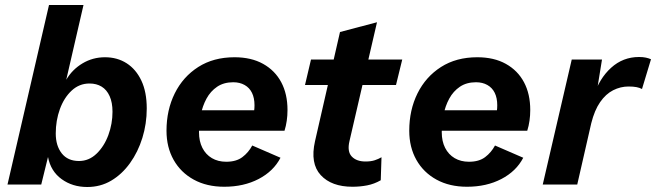

<svg xmlns="http://www.w3.org/2000/svg" viewBox="-20 -738 2624 768"><path d="M400 -509Q449 -509 486.5 -485Q524 -461 545.5 -415.5Q567 -370 567 -304Q567 -243 549.5 -186.5Q532 -130 500 -85.5Q468 -41 425 -15.5Q382 10 329 10Q270 10 226.5 -21.5Q183 -53 172 -110L145 0H10L176 -718H314L245 -419Q269 -460 310 -484.5Q351 -509 400 -509ZM296 -94Q336 -94 366.5 -123.5Q397 -153 413.5 -198Q430 -243 430 -291Q430 -328 418.5 -353.5Q407 -379 386.5 -391.5Q366 -404 338 -404Q297 -404 266.5 -375.5Q236 -347 219.5 -301.5Q203 -256 203 -204Q203 -155 227 -124.5Q251 -94 296 -94Z M877 9Q807 9 755 -19.5Q703 -48 674.5 -98.5Q646 -149 646 -215Q646 -298 679 -364.5Q712 -431 773 -470Q834 -509 918 -509Q985 -509 1032.5 -482.5Q1080 -456 1105 -409Q1130 -362 1130 -298Q1130 -276 1127 -255Q1124 -234 1118 -215H731L732 -297H1034L992 -272Q995 -284 996.5 -294.5Q998 -305 998 -317Q998 -346 988 -366.5Q978 -387 958.5 -398Q939 -409 913 -409Q875 -409 848.5 -391Q822 -373 806 -343.5Q790 -314 783 -278.5Q776 -243 776 -209Q776 -173 789.5 -146.5Q803 -120 827.5 -105.5Q852 -91 885 -91Q925 -91 949.5 -109.5Q974 -128 989 -156L1102 -107Q1074 -53 1014.5 -22Q955 9 877 9Z M1390 9Q1306 9 1263 -37.5Q1220 -84 1240 -173L1340 -610L1488 -649L1378 -174Q1368 -132 1387 -112Q1406 -92 1442 -92Q1464 -92 1479 -97Q1494 -102 1506 -109L1503 -17Q1477 -2 1448.5 3.5Q1420 9 1390 9ZM1200 -398 1224 -500H1589L1564 -398Z M1848 9Q1778 9 1726 -19.5Q1674 -48 1645.5 -98.5Q1617 -149 1617 -215Q1617 -298 1650 -364.5Q1683 -431 1744 -470Q1805 -509 1889 -509Q1956 -509 2003.5 -482.5Q2051 -456 2076 -409Q2101 -362 2101 -298Q2101 -276 2098 -255Q2095 -234 2089 -215H1702L1703 -297H2005L1963 -272Q1966 -284 1967.5 -294.5Q1969 -305 1969 -317Q1969 -346 1959 -366.5Q1949 -387 1929.5 -398Q1910 -409 1884 -409Q1846 -409 1819.5 -391Q1793 -373 1777 -343.5Q1761 -314 1754 -278.5Q1747 -243 1747 -209Q1747 -173 1760.5 -146.5Q1774 -120 1798.5 -105.5Q1823 -91 1856 -91Q1896 -91 1920.5 -109.5Q1945 -128 1960 -156L2073 -107Q2045 -53 1985.5 -22Q1926 9 1848 9Z M2151 0 2267 -500H2388L2362 -339L2354 -352Q2377 -424 2424.5 -467Q2472 -510 2536 -510Q2552 -510 2563.5 -507.5Q2575 -505 2584 -501L2548 -382Q2539 -387 2526 -389.5Q2513 -392 2494 -392Q2462 -392 2432.5 -377Q2403 -362 2380.5 -329.5Q2358 -297 2345 -245L2289 0Z"/></svg>

Font: Kantumruy Pro SemiBold
Style: Italic
Weight: 600
Italic angle: -13°
Version: Version 1.002